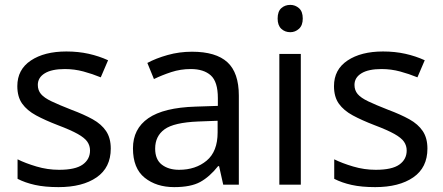

<svg xmlns="http://www.w3.org/2000/svg" viewBox="-20 -757 1817 787"><path d="M434 -148Q434 -70 376 -30Q318 10 220 10Q164 10 123.5 1Q83 -8 52 -24V-104Q84 -88 129.5 -74.5Q175 -61 222 -61Q289 -61 319 -82.5Q349 -104 349 -140Q349 -160 338 -176Q327 -192 298.5 -208Q270 -224 217 -244Q165 -264 128 -284Q91 -304 71 -332Q51 -360 51 -404Q51 -472 106.5 -509Q162 -546 252 -546Q301 -546 343.5 -536.5Q386 -527 423 -510L393 -440Q359 -454 322 -464Q285 -474 246 -474Q192 -474 163.5 -456.5Q135 -439 135 -409Q135 -387 148 -371.5Q161 -356 191.5 -341.5Q222 -327 273 -307Q324 -288 360 -268Q396 -248 415 -219.5Q434 -191 434 -148Z M767 -545Q865 -545 912 -502Q959 -459 959 -365V0H895L878 -76H874Q839 -32 800.5 -11Q762 10 694 10Q621 10 573 -28.5Q525 -67 525 -149Q525 -229 588 -272.5Q651 -316 782 -320L873 -323V-355Q873 -422 844 -448Q815 -474 762 -474Q720 -474 682 -461.5Q644 -449 611 -433L584 -499Q619 -518 667 -531.5Q715 -545 767 -545ZM793 -259Q693 -255 654.5 -227Q616 -199 616 -148Q616 -103 643.5 -82Q671 -61 714 -61Q782 -61 827 -98.5Q872 -136 872 -214V-262Z M1213 -536V0H1125V-536ZM1170 -737Q1190 -737 1205.5 -723.5Q1221 -710 1221 -681Q1221 -653 1205.5 -639Q1190 -625 1170 -625Q1148 -625 1133 -639Q1118 -653 1118 -681Q1118 -710 1133 -723.5Q1148 -737 1170 -737Z M1732 -148Q1732 -70 1674 -30Q1616 10 1518 10Q1462 10 1421.5 1Q1381 -8 1350 -24V-104Q1382 -88 1427.5 -74.5Q1473 -61 1520 -61Q1587 -61 1617 -82.5Q1647 -104 1647 -140Q1647 -160 1636 -176Q1625 -192 1596.5 -208Q1568 -224 1515 -244Q1463 -264 1426 -284Q1389 -304 1369 -332Q1349 -360 1349 -404Q1349 -472 1404.5 -509Q1460 -546 1550 -546Q1599 -546 1641.5 -536.5Q1684 -527 1721 -510L1691 -440Q1657 -454 1620 -464Q1583 -474 1544 -474Q1490 -474 1461.5 -456.5Q1433 -439 1433 -409Q1433 -387 1446 -371.5Q1459 -356 1489.5 -341.5Q1520 -327 1571 -307Q1622 -288 1658 -268Q1694 -248 1713 -219.5Q1732 -191 1732 -148Z"/></svg>

Font: Noto Sans Adlam
Style: Regular
Weight: 400
Designer: Mark Jamra, Neil Patel
Foundry: JamraPatel LLC
Version: Version 3.001